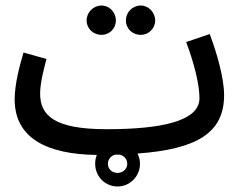

<svg xmlns="http://www.w3.org/2000/svg" viewBox="-20 -539 882 694"><path d="M347 -413C376 -413 399 -436 399 -465C399 -494 376 -519 347 -519C317 -519 293 -494 293 -465C293 -436 317 -413 347 -413ZM489 -413C517 -413 541 -436 541 -465C541 -494 517 -519 489 -519C458 -519 435 -494 435 -465C435 -436 458 -413 489 -413ZM405 135C450 135 486 98 486 53C486 40 483 28 477 16C696 0 790 -61 790 -195C790 -258 763 -350 738 -416L653 -387C681 -312 701 -235 701 -184C701 -100 560 -72 365 -72C177 -72 125 -121 125 -201C125 -241 140 -295 148 -326L65 -349C50 -299 33 -233 33 -180C33 -40 149 19 330 21C326 31 324 42 324 53C324 98 359 135 405 135ZM405 86C385 86 370 72 370 53C370 37 381 24 396 20C401 20 406 20 412 20C428 23 440 36 440 53C440 72 424 86 405 86Z"/></svg>

Font: Noto Sans Arabic Cond Med
Style: Regular
Weight: 500
Width: 3
Designer: Monotype Design Team, Nadine Chahine, Nizar Qandah and Khaled Hosny
Foundry: Monotype Imaging Inc.
Version: Version 2.012